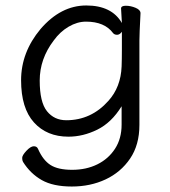

<svg xmlns="http://www.w3.org/2000/svg" viewBox="-20 -506 620 701"><path d="M425 -390Q417 -379 407.5 -379Q398 -379 393 -385Q362 -427 294 -427Q262 -427 230.5 -408.5Q199 -390 176 -358Q125 -291 125 -212Q125 -133 151.5 -100Q178 -67 222 -67Q313 -67 376 -138Q421 -188 424 -263Q425 -290 425 -324ZM493 -457Q489 -381 489 -358V-50Q489 23 455 73Q421 123 365.5 149Q310 175 242 175Q174 175 132.5 151.5Q91 128 64 85Q61 80 61 70.5Q61 61 76.5 44.5Q92 28 103.5 28Q115 28 119 38Q137 79 164.5 96.5Q192 114 243.5 114Q295 114 335.5 94Q376 74 400 37Q424 0 424 -51V-118Q387 -58 335 -32.5Q283 -7 230 -7Q151 -7 104 -59Q57 -111 57 -213Q57 -315 128 -400Q202 -486 295 -486Q388 -486 425 -422L422 -475Q422 -485 439.5 -485Q457 -485 475 -477.5Q493 -470 493 -458Z"/></svg>

Font: ToneOZ-Pinyin-WenKai-Regular
Style: Regular
Weight: 400
Designer: Fontworks Inc.
Foundry: ToneOZ
Version: Version 0.240331